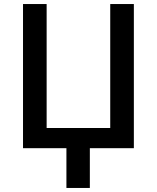

<svg xmlns="http://www.w3.org/2000/svg" viewBox="-20 -734 777 951"><path d="M526 -714V-100H211V-714H94V0H309V197H425V0H643V-714Z"/></svg>

Font: OpenSansMMV
Style: Semibold
Weight: 600
Designer: Steve Matteson
Foundry: Ascender Corporation
Version: Version 6.000